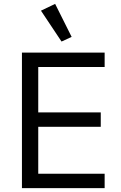

<svg xmlns="http://www.w3.org/2000/svg" viewBox="-20 -969 623 989"><path d="M519 0H93V-698H519V-624H177V-390H499V-316H177V-74H519ZM297 -755 191 -914 264 -949 349 -779Z"/></svg>

Font: IBM Plex Sans Var
Style: Regular
Weight: 400
Designer: Mike Abbink, Paul van der Laan, Pieter van Rosmalen
Foundry: Bold Monday
Version: Version 3.000